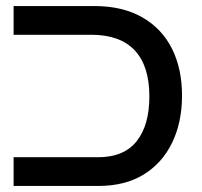

<svg xmlns="http://www.w3.org/2000/svg" viewBox="-20 -615 667 635"><path d="M25 0V-95H304Q390 -95 432 -148Q474 -201 474 -296Q474 -397 425.5 -448.5Q377 -500 282 -500H25V-595H292Q385 -595 450 -558Q515 -521 548.5 -454.5Q582 -388 582 -299Q582 -211 549.5 -143.5Q517 -76 455.5 -38Q394 0 305 0Z"/></svg>

Font: Noto Sans Hebrew SemiCondensed Medium
Style: Regular
Weight: 500
Width: 4
Designer: Monotype Design Team
Foundry: Monotype Imaging Inc.
Version: Version 2.003